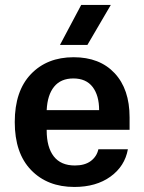

<svg xmlns="http://www.w3.org/2000/svg" viewBox="-20 -739 575 769"><path d="M277.8 9.8Q169.9 9.8 104.5 -57.9Q39.1 -125.5 39.1 -250Q39.1 -374.5 103.8 -442.1Q168.5 -509.8 274.9 -509.8Q379.4 -509.8 439.2 -445.8Q499 -381.8 499 -269V-219.2H167V-216.8Q167 -149.4 195.3 -112.8Q223.6 -76.2 279.8 -76.2Q319.8 -76.2 343.8 -94.2Q367.7 -112.3 374 -141.1H492.2Q480 -73.2 422.6 -31.7Q365.2 9.8 277.8 9.8ZM167 -297.9H377Q377 -356.9 350.8 -390.9Q324.7 -424.8 273.9 -424.8Q223.6 -424.8 196.8 -391.8Q169.9 -358.9 167 -297.9ZM220.2 -559.1 305.2 -719.2H423.8L330.1 -559.1Z"/></svg>

Font: TASA Orbiter Text SemiBold
Style: Regular
Weight: 600
Designer: Weizhong Zhang
Version: Version 1.000;Glyphs 3.1.2 (3151)